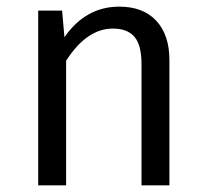

<svg xmlns="http://www.w3.org/2000/svg" viewBox="-20 -558 619 578"><path d="M339 -538Q411 -538 450.5 -495.5Q490 -453 490 -377V0H406V-365Q406 -423 384.5 -447.5Q363 -472 320 -472Q241 -472 179 -375V0H95V-526H167L174 -446Q238 -538 339 -538Z"/></svg>

Font: FiraGO Book
Style: Regular
Weight: 350
Designer: bBox Type
Foundry: bBox Type GmbH
Version: Version 1.001;PS 001.001;hotconv 1.0.88;makeotf.lib2.5.64775